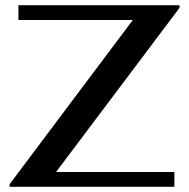

<svg xmlns="http://www.w3.org/2000/svg" viewBox="-20 -720 728 740"><path d="M17 -10 492 -643H51V-700H672V-690L196 -57H652V0H17Z"/></svg>

Font: Fahkwang SemiBold
Style: Regular
Weight: 600
Designer: Suppakit Chalermlarp | Katatrad Co.,Ltd.
Foundry: Cadson Demak Co.,Ltd.
Version: Version 1.000; ttfautohint (v1.6)